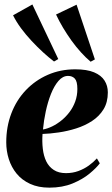

<svg xmlns="http://www.w3.org/2000/svg" viewBox="-20 -829 503 860"><path d="M427 -97.5Q412.5 -77.5 381.5 -51.8Q350.5 -26 305 -7.2Q259.5 11.5 201 11.5Q151.5 11.5 114.8 -5.5Q78 -22.5 54.5 -51.2Q31 -80 19.5 -116.2Q8 -152.5 8 -191.5Q8 -261.5 30.8 -321Q53.5 -380.5 95.5 -424.8Q137.5 -469 194 -493.8Q250.5 -518.5 317 -518.5Q369.5 -518.5 401.5 -505Q433.5 -491.5 448.2 -468.2Q463 -445 463 -415Q463 -371 443.8 -339.5Q424.5 -308 392.2 -287Q360 -266 321.2 -253.8Q282.5 -241.5 243 -235.8Q203.5 -230 170.5 -229Q168 -194 171.8 -162.2Q175.5 -130.5 187.2 -106.2Q199 -82 220.8 -67.8Q242.5 -53.5 275.5 -53.5Q305.5 -53.5 331.2 -63Q357 -72.5 377.8 -87.5Q398.5 -102.5 414 -119.5ZM285 -489Q261 -489 241.8 -466.5Q222.5 -444 208.2 -408Q194 -372 185 -330Q176 -288 172.5 -249Q192.5 -252.5 214 -263Q235.5 -273.5 255.5 -289.8Q275.5 -306 291.5 -327.2Q307.5 -348.5 317 -374.5Q326.5 -400.5 326.5 -430.5Q326.5 -464.5 315.2 -476.8Q304 -489 285 -489ZM222 -553.5Q199.5 -570.5 173.5 -594.2Q147.5 -618 121.8 -645.5Q96 -673 74.2 -702.5Q52.5 -732 38.5 -760.5L125 -809L241 -564.5ZM386 -552.5Q364.5 -570.5 342.5 -594.8Q320.5 -619 300.2 -647.2Q280 -675.5 262.2 -705.2Q244.5 -735 231 -764L323 -808L405 -563Z"/></svg>

Font: Merriweather 144pt ExtraBold
Style: Italic
Weight: 800
Italic angle: -7.8°
Version: Version 2.101